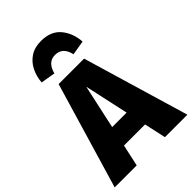

<svg xmlns="http://www.w3.org/2000/svg" viewBox="-294 -1072 1184 1184"><g transform="rotate(-45 298.0 -480.0)"><path d="M615 0H419L388 -142H204L173 0H-19L187 -695H409ZM359 -274 296 -563 233 -274ZM382 -760Q365 -838 298 -838Q235 -838 215 -760L120 -776Q124 -827 145 -868.5Q166 -910 204 -935Q242 -960 298 -960Q383 -960 427 -907.5Q471 -855 477 -776Z"/></g></svg>

Font: Trujillo ExtraBold
Style: Regular
Weight: 800
Designer: Fira Sans original fonts by bBox Type GmbH, Carrois Corporate GbR, & Edenspiekermann AG / Changes by Cristiano Sobral
Foundry: Fira Sans original fonts by bBox Type GmbH, Carrois Corporate GbR, & Edenspiekermann AG / Changes by Cristiano Sobral
Version: Version 4.301;July 28, 2020;FontCreator 13.0.0.2655 64-bit